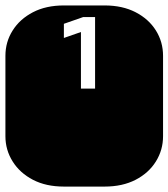

<svg xmlns="http://www.w3.org/2000/svg" viewBox="-22 -689 622 709"><path d="M213.9 0Q147.9 0 99.6 -25.1Q51.3 -50.3 24.7 -92.8Q-2 -135.3 -2 -186V-482.9Q-2 -534.2 24.7 -576.4Q51.3 -618.7 99.6 -643.8Q147.9 -668.9 213.9 -668.9H364.3Q430.2 -668.9 478.8 -643.8Q527.3 -618.7 553.7 -576.4Q580.1 -534.2 580.1 -482.9V-186Q580.1 -135.3 553.7 -92.8Q527.3 -50.3 478.8 -25.1Q430.2 0 364.3 0ZM276.9 -361.8H329.1V-626H285.2L213.9 -601.1V-548.8L276.9 -570.8Z"/></svg>

Font: Monofett
Style: Regular
Weight: 400
Designer: Vernon Adams
Foundry: Vernon Adams
Version: Version 1.100; ttfautohint (v1.8.4.7-5d5b);gftools[0.9.28]